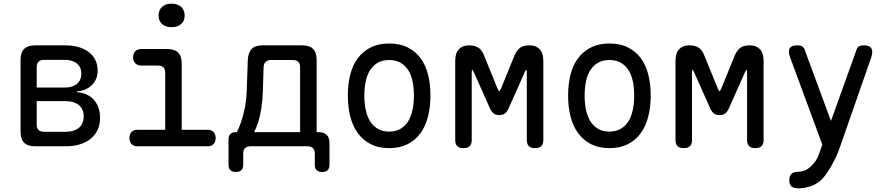

<svg xmlns="http://www.w3.org/2000/svg" viewBox="-20 -797 4840 1046"><path d="M172 0Q131 0 111.5 -19.5Q92 -39 92 -80V-470Q92 -511 111.5 -530.5Q131 -550 172 -550H333Q416 -550 464 -513Q512 -476 512 -412Q512 -365 481 -334Q450 -303 399 -299V-295Q459 -290 492 -252.5Q525 -215 525 -155Q525 -83 474.5 -41.5Q424 0 336 0ZM180 -246V-119Q180 -99 190 -89Q200 -79 220 -79H336Q384 -79 410 -101Q436 -123 436 -163Q436 -202 410 -224Q384 -246 336 -246ZM220 -471Q200 -471 190 -461Q180 -451 180 -431V-320H333Q375 -320 399 -340Q423 -360 423 -396Q423 -431 399 -451Q375 -471 333 -471Z M1112 -90Q1132 -90 1143.5 -77.5Q1155 -65 1155 -45Q1155 -25 1143.5 -12.5Q1132 0 1112 0H728Q708 0 696.5 -12.5Q685 -25 685 -45Q685 -65 696.5 -77.5Q708 -90 728 -90H880V-400Q880 -420 870 -430Q860 -440 840 -440H749Q729 -440 717 -452.5Q705 -465 705 -485Q705 -505 717 -517.5Q729 -530 749 -530H890Q931 -530 950.5 -510.5Q970 -491 970 -450V-90ZM915 -649Q882 -649 863 -666Q844 -683 844 -712Q844 -742 863 -759.5Q882 -777 915 -777Q948 -777 967 -759.5Q986 -742 986 -712Q986 -683 967 -666Q948 -649 915 -649Z M1265 140Q1245 140 1235 130Q1225 120 1225 100V-37Q1225 -57 1235 -67Q1245 -77 1265 -77H1270Q1281 -97 1293 -131Q1305 -165 1313.5 -208Q1322 -251 1324 -298L1330 -470Q1332 -511 1351 -530.5Q1370 -550 1411 -550H1625Q1666 -550 1685.5 -530.5Q1705 -511 1705 -470V-77H1715Q1745 -77 1760 -62Q1775 -47 1775 -17V100Q1775 120 1765 130Q1755 140 1735 140Q1715 140 1705 130Q1695 120 1695 100V40Q1695 20 1685 10Q1675 0 1655 0H1345Q1325 0 1315 10Q1305 20 1305 40V100Q1305 120 1295 130Q1285 140 1265 140ZM1615 -430Q1615 -450 1605 -460Q1595 -470 1575 -470H1457Q1437 -470 1427 -460Q1417 -450 1416 -430L1412 -298Q1410 -247 1403 -203Q1396 -159 1385 -126.5Q1374 -94 1364 -77H1615Z M2100 10Q2042 10 2000 -11.5Q1958 -33 1930 -71Q1902 -109 1888.5 -161.5Q1875 -214 1875 -276Q1875 -338 1888 -390Q1901 -442 1929 -479.5Q1957 -517 1999.5 -538.5Q2042 -560 2100 -560Q2159 -560 2201.5 -538.5Q2244 -517 2271.5 -479.5Q2299 -442 2312 -390Q2325 -338 2325 -276Q2325 -214 2311.5 -161.5Q2298 -109 2270.5 -71Q2243 -33 2200.5 -11.5Q2158 10 2100 10ZM2100 -80Q2135 -80 2160.5 -94.5Q2186 -109 2202.5 -134.5Q2219 -160 2227 -196.5Q2235 -233 2235 -276Q2235 -319 2227.5 -354.5Q2220 -390 2203.5 -415.5Q2187 -441 2161.5 -455.5Q2136 -470 2100 -470Q2064 -470 2038.5 -455.5Q2013 -441 1996.5 -415.5Q1980 -390 1972.5 -354Q1965 -318 1965 -275Q1965 -232 1973 -196Q1981 -160 1997.5 -134.5Q2014 -109 2039.5 -94.5Q2065 -80 2100 -80Z M2940 -35Q2940 -12 2929 -1Q2918 10 2895 10Q2872 10 2861 -1Q2850 -12 2850 -35V-400Q2850 -416 2847 -417Q2844 -416 2837 -400L2751 -207Q2743 -189 2731.5 -179.5Q2720 -170 2700 -170Q2680 -170 2668.5 -179.5Q2657 -189 2649 -207L2563 -400Q2555 -417 2552.5 -417Q2550 -417 2550 -400V-35Q2550 -12 2539 -1Q2528 10 2505 10Q2482 10 2471 -1Q2460 -12 2460 -35V-465Q2460 -508 2480 -529Q2500 -550 2535 -550Q2552 -550 2565 -546.5Q2578 -543 2588 -536Q2598 -529 2605 -518.5Q2612 -508 2617 -495L2689 -318Q2697 -300 2700 -300Q2703 -300 2711 -318L2783 -495Q2794 -521 2812 -535.5Q2830 -550 2865 -550Q2900 -550 2920 -529Q2940 -508 2940 -465Z M3300 10Q3242 10 3200 -11.5Q3158 -33 3130 -71Q3102 -109 3088.5 -161.5Q3075 -214 3075 -276Q3075 -338 3088 -390Q3101 -442 3129 -479.5Q3157 -517 3199.5 -538.5Q3242 -560 3300 -560Q3359 -560 3401.5 -538.5Q3444 -517 3471.5 -479.5Q3499 -442 3512 -390Q3525 -338 3525 -276Q3525 -214 3511.5 -161.5Q3498 -109 3470.5 -71Q3443 -33 3400.5 -11.5Q3358 10 3300 10ZM3300 -80Q3335 -80 3360.5 -94.5Q3386 -109 3402.5 -134.5Q3419 -160 3427 -196.5Q3435 -233 3435 -276Q3435 -319 3427.5 -354.5Q3420 -390 3403.5 -415.5Q3387 -441 3361.5 -455.5Q3336 -470 3300 -470Q3264 -470 3238.5 -455.5Q3213 -441 3196.5 -415.5Q3180 -390 3172.5 -354Q3165 -318 3165 -275Q3165 -232 3173 -196Q3181 -160 3197.5 -134.5Q3214 -109 3239.5 -94.5Q3265 -80 3300 -80Z M4140 -35Q4140 -12 4129 -1Q4118 10 4095 10Q4072 10 4061 -1Q4050 -12 4050 -35V-400Q4050 -416 4047 -417Q4044 -416 4037 -400L3951 -207Q3943 -189 3931.5 -179.5Q3920 -170 3900 -170Q3880 -170 3868.5 -179.5Q3857 -189 3849 -207L3763 -400Q3755 -417 3752.5 -417Q3750 -417 3750 -400V-35Q3750 -12 3739 -1Q3728 10 3705 10Q3682 10 3671 -1Q3660 -12 3660 -35V-465Q3660 -508 3680 -529Q3700 -550 3735 -550Q3752 -550 3765 -546.5Q3778 -543 3788 -536Q3798 -529 3805 -518.5Q3812 -508 3817 -495L3889 -318Q3897 -300 3900 -300Q3903 -300 3911 -318L3983 -495Q3994 -521 4012 -535.5Q4030 -550 4065 -550Q4100 -550 4120 -529Q4140 -508 4140 -465Z M4453 11 4460 -9 4285 -483Q4282 -491 4280 -499Q4278 -507 4278 -515Q4278 -533 4289.5 -541.5Q4301 -550 4324 -550Q4341 -550 4350 -544.5Q4359 -539 4363 -528L4507 -138L4647 -528Q4651 -539 4660 -544.5Q4669 -550 4686 -550Q4709 -550 4720.5 -541Q4732 -532 4732 -514Q4732 -507 4730.5 -499.5Q4729 -492 4726 -483L4554 10Q4547 31 4534.5 57.5Q4522 84 4507 110.5Q4492 137 4474.5 160Q4457 183 4438 196Q4415 213 4385 221Q4355 229 4330 229Q4304 229 4292 218.5Q4280 208 4280 185V184Q4280 162 4291.5 150.5Q4303 139 4327 139Q4343 139 4359.5 133.5Q4376 128 4390 116Q4404 104 4413.5 92.5Q4423 81 4430 68.5Q4437 56 4442 42Q4447 28 4453 11Z"/></svg>

Font: Maple Mono NF CN
Style: Regular
Weight: 400
Monospace: yes
Designer: subframe7536
Version: Version 7.000